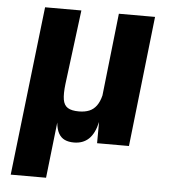

<svg xmlns="http://www.w3.org/2000/svg" viewBox="-51 -592 703 801"><g transform="rotate(5 300.0 -192.0)"><path d="M23.5 162 105.5 -546H257.5L218 -235Q213 -193 217 -169.2Q221 -145.5 237 -135.5Q253 -125.5 283.5 -125.5Q308.5 -125.5 326.8 -133Q345 -140.5 357.2 -157.2Q369.5 -174 376 -200.5L414.5 -546H566L504.5 0H371L371.5 -89Q360.5 -40 336.2 -17.2Q312 5.5 274 5.5Q251.5 5.5 235.5 -2Q219.5 -9.5 210 -26.5Q200.5 -43.5 198 -71.5L171.5 162Z"/></g></svg>

Font: Spline Sans Mono
Style: Bold Italic
Weight: 700
Italic angle: -4°
Monospace: yes
Version: Version 1.004